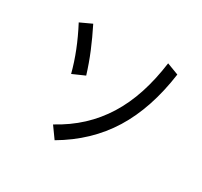

<svg xmlns="http://www.w3.org/2000/svg" viewBox="-152 -885 1224 1161"><g transform="rotate(30 460.0 -305.0)"><path d="M200 -659Q238 -583 267.5 -512Q297 -441 320 -366L236 -329Q199 -472 120 -622ZM794 -647Q759 -394 651 -219.5Q543 -45 350 68L294 -10Q386 -60 456.5 -125.5Q527 -191 578.5 -273.5Q630 -356 663 -457Q696 -558 712 -678Z"/></g></svg>

Font: BM YEONSUNG
Style: Regular
Weight: 400
Designer: Bongjin Kim; Myungsoo Han; Jaehyun Keum; Jihee Min; Dokyung Lee; Chorong Kim; Jooyeon Kang; Sang-a Kim;
Foundry: Sandoll Communications Inc.
Version: Version 1.000;PS 1;hotconv 16.6.51;makeotf.lib2.5.65220